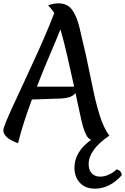

<svg xmlns="http://www.w3.org/2000/svg" viewBox="-30 -825 749 1150"><path d="M468 -64Q461 -88 449 -143Q437 -198 422 -268Q407 -249 383.5 -242.5Q360 -236 337 -235L161 -229Q136 -161 114.5 -95Q93 -29 78 33Q25 13 7.5 -6.5Q-10 -26 -10 -44Q-10 -56 6 -95.5Q22 -135 49 -193Q76 -251 108.5 -321.5Q141 -392 175.5 -467Q210 -542 241 -614Q272 -686 295 -747Q285 -763 275 -774Q265 -785 258 -793Q291 -805 320 -805Q373 -805 401 -767.5Q429 -730 446 -660Q463 -590 485 -493Q506 -396 524.5 -304Q543 -212 566.5 -136Q590 -60 625 -12Q603 0 580 8Q557 16 541 16Q508 16 494 -4.5Q480 -25 468 -64ZM191 -306H414Q395 -393 374 -485Q353 -577 332 -649Q304 -579 266 -490.5Q228 -402 191 -306ZM669 189Q699 198 699 225Q627 305 538 305Q482 305 449 270.5Q416 236 416 179Q416 115 462.5 60.5Q509 6 596 -32L624 -12Q501 72 501 158Q501 193 519.5 213Q538 233 570 233Q595 233 622 221Q649 209 669 189Z"/></svg>

Font: Merienda Medium
Style: Regular
Weight: 500
Designer: Eduardo Rodriguez Tunni
Foundry: Eduardo Rodriguez Tunni
Version: Version 2.001; ttfautohint (v1.8.4.7-5d5b)